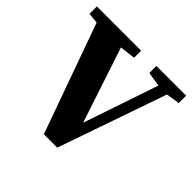

<svg xmlns="http://www.w3.org/2000/svg" viewBox="-164 -822 990 990"><g transform="rotate(45 330.5 -327.5)"><path d="M280.5 2 44.4 -657.3H224.7L391.2 -154.4H371.9L376.9 -168.7L542.4 -657.3H607.3L378.3 2ZM7.9 -603.5V-657.3H330.5V-605.9L187.9 -588.5H152.8ZM441.8 -605.9V-657.3H658.6V-603.5L563.5 -588.5H548.5Z"/></g></svg>

Font: Source Serif 4 Variable
Style: Regular
Weight: 400
Designer: Frank Grießhammer
Foundry: Adobe
Version: Version 4.005;hotconv 1.1.0;makeotfexe 2.6.0